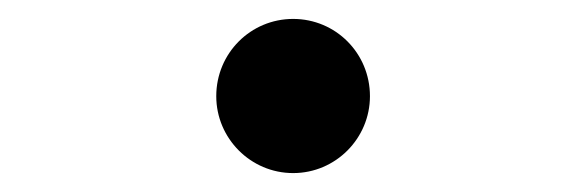

<svg xmlns="http://www.w3.org/2000/svg" viewBox="-20 -175 626 205"><path d="M293 9.8C338.4 9.8 375 -27.3 375 -72.3C375 -118.2 338.4 -154.8 293 -154.8C247.6 -154.8 210.9 -118.2 210.9 -72.3C210.9 -27.3 247.6 9.8 293 9.8Z"/></svg>

Font: Cascadia Code NF SemiBold
Style: Regular
Weight: 600
Monospace: yes
Designer: Aaron Bell
Foundry: Saja Typeworks
Version: Version 2404.023